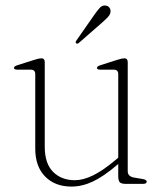

<svg xmlns="http://www.w3.org/2000/svg" viewBox="-20 -678 606 708"><path d="M110 -130V-404.5Q110 -421 94 -421H45Q31.5 -421 31.5 -427.5Q31.5 -433.5 44 -437.5L107 -457.5Q124 -463 132.5 -463Q145 -463 145 -449V-137Q145 -75 175.8 -44.2Q206.5 -13.5 256 -13.5Q286.5 -13.5 322.2 -30.8Q358 -48 403.5 -86L416 -96.5V-404.5Q416 -421 400 -421H351Q337.5 -421 337.5 -427.5Q337.5 -433.5 350 -437.5L413 -457.5Q430 -463 438.5 -463Q451 -463 451 -449V-46.5Q451 -27 475.5 -23L505.5 -18Q521 -15.5 521 -8Q521 0 507.5 0H443.5Q427.5 0 421.8 -5.8Q416 -11.5 416 -30V-73.5L414.5 -72Q362 -27 322.2 -8.5Q282.5 10 243.5 10Q183 10 146.5 -27Q110 -64 110 -130ZM326.5 -621.5Q338.5 -639 347.8 -649Q357 -659 369 -657.5Q379 -656.5 383.8 -649.5Q388.5 -642.5 387.5 -634Q386.5 -624.5 378.2 -615.5Q370 -606.5 358.5 -596.5L270.5 -519.5Q265 -515 261 -518.5Q256.5 -521.5 262 -529Z"/></svg>

Font: Fraunces 9pt Thin
Style: Regular
Weight: 100
Version: Version 1.000;[b76b70a41]